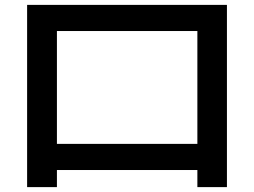

<svg xmlns="http://www.w3.org/2000/svg" viewBox="-20 -733 1040 786"><path d="M91 33V-713H909V33H788V-37H213V33ZM213 -144H788V-606H213Z"/></svg>

Font: M PLUS 2 SemiBold
Style: Regular
Weight: 600
Designer: Coji Morishita
Foundry: UNDERFOREST DESIGN
Version: Version 1.001